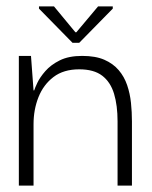

<svg xmlns="http://www.w3.org/2000/svg" viewBox="-20 -581 476 601"><path d="M39 0V-406H77L85 -298H87Q89 -305 97 -322Q105 -339 122 -358.5Q139 -378 167 -392Q195 -406 237 -406Q279 -406 306.5 -394Q334 -382 351.5 -361.5Q369 -341 378 -314.5Q387 -288 390 -259Q393 -230 393 -201V0H348V-201Q348 -251 337 -287.5Q326 -324 300 -344Q274 -364 228 -364Q179 -364 147.5 -340Q116 -316 100.5 -277Q85 -238 85 -192V0ZM207 -447 102 -554V-561H149L216 -480H219L287 -561H333V-554L228 -447Z"/></svg>

Font: Darker Grotesque Light
Style: Regular
Weight: 400
Version: Version 1.000;gftools[0.9.28]